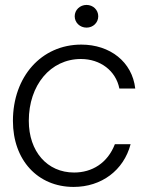

<svg xmlns="http://www.w3.org/2000/svg" viewBox="-20 -736 581 768"><path d="M274.4 11.7C385.7 11.7 474.6 -54.2 502.4 -159.2H439.5C410.2 -83.5 348.1 -45.9 276.4 -45.9C168.9 -45.9 95.2 -129.9 95.2 -252.9C95.2 -395 181.6 -500 303.7 -500C381.3 -500 443.4 -453.1 457.5 -381.8H521C508.8 -488.8 419.9 -557.6 305.2 -557.6C145.5 -557.6 31.7 -429.2 31.7 -252.4C31.7 -95.7 130.9 11.7 274.4 11.7ZM278.8 -670.9C278.8 -645.5 299.8 -625.5 326.2 -625.5C352.5 -625.5 373 -645.5 373 -670.9C373 -696.3 352.5 -716.3 326.2 -716.3C299.8 -716.3 278.8 -696.3 278.8 -670.9Z"/></svg>

Font: Guggenheim Sans Display Light
Style: Italic
Weight: 300
Italic angle: -7°
Designer: Modified by Tom Baber under direction of Pentagram Design 2023
Foundry: rsms
Version: Version 1.001;Glyphs 3.1.2 (3151)